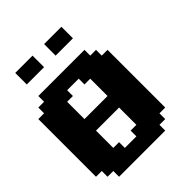

<svg xmlns="http://www.w3.org/2000/svg" viewBox="-298 -1298 1471 1471"><g transform="rotate(-45 437.5 -562.5)"><path d="M125 0H625V-62.5H687.5V-125H750V-750H687.5V-812.5H625V-875H125V-812.5H62.5V-750H0V-125H62.5V-62.5H125ZM437.5 -125H312.5V-187.5H250V-375H500V-187.5H437.5ZM500 -500H250V-687.5H312.5V-750H437.5V-687.5H500ZM437.5 -1000H625V-1125H437.5ZM125 -1000H312.5V-1125H125Z"/></g></svg>

Font: Faithful 32x
Style: Bold
Weight: 400
Foundry: Faithful Resource Pack
Version: Version 1.0; January 27, 2023